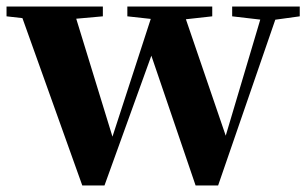

<svg xmlns="http://www.w3.org/2000/svg" viewBox="-29 -566 942 588"><path d="M223 2 27 -546H193L322 -126L308 -125L312 -137L445 -546H527L671 -125H654L658 -136L780 -546H828L639 2H570L419 -441H451L443 -419L291 2ZM-9 -516V-546H286V-516L152 -504H97ZM361 -516V-546H621V-516L513 -504H470ZM682 -516V-546H889V-516L802 -504H785Z"/></svg>

Font: Noto Serif TC ExtraLight Black
Style: Regular
Weight: 900
Version: Version 2.003-H1;hotconv 1.1.1;makeotfexe 2.6.0